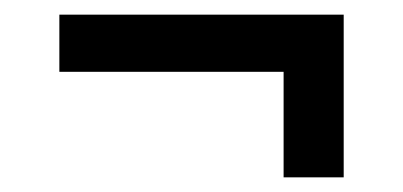

<svg xmlns="http://www.w3.org/2000/svg" viewBox="-20 -363 550 262"><path d="M61 -265V-343H449V-265ZM367 -121V-317H449V-121Z"/></svg>

Font: Bricolage Grotesque
Style: Regular
Weight: 400
Designer: Mathieu Triay
Foundry: Atelier Triay
Version: Version 1.001;gftools[0.9.33.dev8+g029e19f]